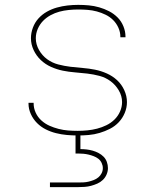

<svg xmlns="http://www.w3.org/2000/svg" viewBox="-20 -548 640 788"><path d="M299 8Q277 8 254.5 6Q232 4 210 -1.5Q188 -7 168 -17Q148 -27 132 -43Q116 -59 106.5 -80Q97 -101 97 -123Q97 -124 97 -124.5Q97 -125 97 -126H118Q118 -125 118 -124.5Q118 -124 118 -124Q118 -104 126.5 -85.5Q135 -67 150 -53.5Q165 -40 183 -32Q201 -24 220.5 -19Q240 -14 259.5 -12.5Q279 -11 299 -11Q319 -11 339 -13Q359 -15 378.5 -20Q398 -25 416.5 -34Q435 -43 449.5 -57Q464 -71 472.5 -90Q481 -109 481 -129Q481 -154 467.5 -177Q454 -200 433.5 -215Q413 -230 388.5 -236.5Q364 -243 338.5 -246Q313 -249 287.5 -251Q262 -253 237.5 -258Q213 -263 189.5 -273.5Q166 -284 147.5 -301.5Q129 -319 118 -342.5Q107 -366 107 -391Q107 -413 115 -434.5Q123 -456 138 -472.5Q153 -489 172.5 -500Q192 -511 213.5 -517Q235 -523 257 -525.5Q279 -528 301 -528Q323 -528 344.5 -526Q366 -524 387 -518Q408 -512 427.5 -502Q447 -492 462.5 -476.5Q478 -461 486.5 -440Q495 -419 495 -398Q495 -397 495 -396Q495 -395 495 -395H474Q474 -395 474 -395.5Q474 -396 474 -397Q474 -416 466 -434Q458 -452 444.5 -465.5Q431 -479 413.5 -487.5Q396 -496 377.5 -501Q359 -506 339.5 -507.5Q320 -509 301 -509Q282 -509 262 -507Q242 -505 223.5 -500Q205 -495 187.5 -485.5Q170 -476 156.5 -462Q143 -448 135 -429.5Q127 -411 127 -391Q127 -366 140 -343Q153 -320 173.5 -305Q194 -290 219 -283.5Q244 -277 269 -274Q294 -271 319.5 -269Q345 -267 370 -262Q395 -257 418.5 -246.5Q442 -236 460.5 -219Q479 -202 490 -178Q501 -154 501 -129Q501 -106 492 -84.5Q483 -63 467.5 -46.5Q452 -30 431.5 -19.5Q411 -9 389 -2.5Q367 4 344.5 6Q322 8 299 8ZM185 220V201H300Q311 201 322 200.5Q333 200 343.5 197.5Q354 195 364.5 191Q375 187 383.5 180Q392 173 397 163Q402 153 402 142Q402 131 397 120.5Q392 110 383.5 103.5Q375 97 364.5 93Q354 89 343.5 86.5Q333 84 322 83Q311 82 300 82H290V0H310V64Q323 64 336 65.5Q349 67 361 70.5Q373 74 384.5 80Q396 86 405 95Q414 104 418.5 116.5Q423 129 423 142Q423 155 417.5 168Q412 181 402 190.5Q392 200 379.5 205.5Q367 211 354 214.5Q341 218 327.5 219Q314 220 300 220Z"/></svg>

Font: Iosevka SS04 Thin Extended
Style: Regular
Weight: 100
Width: 7
Monospace: yes
Designer: Belleve Invis
Foundry: Belleve Invis
Version: Version 19.0.0; ttfautohint (v1.8.4)